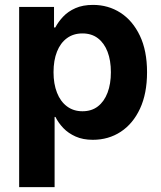

<svg xmlns="http://www.w3.org/2000/svg" viewBox="-20 -564 659 788"><path d="M58.6 204.1V-535.6H201.7V-451.2H207Q219.2 -474.6 239.3 -495.8Q259.3 -517.1 289.6 -530.5Q319.8 -543.9 361.8 -543.9Q424.3 -543.9 474.4 -511.7Q524.4 -479.5 554 -417.7Q583.5 -356 583.5 -267.6Q583.5 -180.2 554.7 -118.2Q525.9 -56.2 475.6 -23.2Q425.3 9.8 360.8 9.8Q320.3 9.8 290.3 -3.7Q260.3 -17.1 240 -38.3Q219.7 -59.6 207.5 -84H204.1V204.1ZM318.4 -107.4Q356 -107.4 381.8 -127.4Q407.7 -147.5 421.4 -183.6Q435.1 -219.7 435.1 -267.6Q435.1 -315.9 421.4 -351.6Q407.7 -387.2 381.8 -407Q356 -426.8 318.4 -426.8Q281.2 -426.8 254.6 -407.2Q228 -387.7 213.9 -352.1Q199.7 -316.4 199.7 -267.6Q199.7 -219.7 213.9 -183.6Q228 -147.5 254.9 -127.4Q281.7 -107.4 318.4 -107.4Z"/></svg>

Font: Inter 20pt
Style: Bold
Weight: 700
Version: Version 4.001;git-66647c0bb